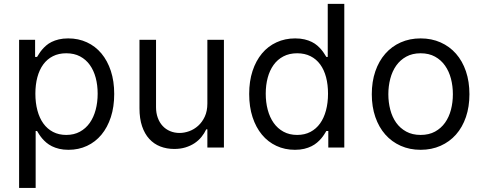

<svg xmlns="http://www.w3.org/2000/svg" viewBox="-20 -747 2448 972"><path d="M76.7 -545.5H157.7V-458.8H167.6Q172.2 -465.9 178.3 -475.7Q184.3 -485.4 193 -495.7Q201.7 -506 213.4 -516.3Q225.1 -526.6 241.1 -534.6Q257.1 -542.6 277.9 -547.6Q298.7 -552.6 325.3 -552.6Q377.1 -552.6 419.9 -532.8Q462.7 -513.1 493.4 -476.4Q524.1 -439.6 541.2 -387.8Q558.2 -335.9 558.2 -271.3Q558.2 -206.3 541.2 -154.1Q524.1 -101.9 493.6 -65.2Q463.1 -28.4 420.5 -8.5Q377.8 11.4 326.7 11.4Q300.4 11.4 279.7 6.4Q258.9 1.4 242.7 -6.7Q226.6 -14.9 214.7 -25Q202.8 -35.2 193.7 -45.8Q184.7 -56.5 178.4 -66.4Q172.2 -76.3 167.6 -83.8H160.5V204.5H76.7ZM159.1 -272.7Q159.1 -226.6 169.4 -188Q179.7 -149.5 199.4 -122Q219.1 -94.5 248.4 -79.2Q277.7 -63.9 315.3 -63.9Q354.8 -63.9 384.6 -80.3Q414.4 -96.6 434.3 -124.8Q454.2 -153.1 464.3 -191.1Q474.4 -229 474.4 -272.7Q474.4 -316.1 464.5 -353.3Q454.5 -390.6 434.8 -418.1Q415.1 -445.7 385.3 -461.5Q355.5 -477.3 315.3 -477.3Q277 -477.3 247.9 -462.5Q218.8 -447.8 199 -420.8Q179.3 -393.8 169.2 -356.2Q159.1 -318.5 159.1 -272.7Z M1029.8 -545.5H1113.6V0H1029.8V-92.3H1024.1Q1014.6 -71.7 999.6 -53.4Q984.7 -35.2 964.5 -21.8Q944.2 -8.5 918.7 -0.7Q893.1 7.1 862.2 7.1Q823.9 7.1 791.5 -5.5Q759.2 -18.1 735.8 -43.7Q712.4 -69.2 699.2 -108Q686.1 -146.7 686.1 -198.9V-545.5H769.9V-204.5Q769.9 -174.7 778.8 -150.6Q787.6 -126.4 803.4 -109.4Q819.2 -92.3 841.3 -83.1Q863.3 -73.9 889.2 -73.9Q912.6 -73.9 937.5 -82.7Q962.4 -91.6 983 -110.1Q1003.6 -128.6 1016.7 -156.6Q1029.8 -184.7 1029.8 -223Z M1473 11.4Q1421.9 11.4 1379.3 -8.5Q1336.6 -28.4 1306.1 -65.2Q1275.6 -101.9 1258.5 -154.1Q1241.5 -206.3 1241.5 -271.3Q1241.5 -335.9 1258.5 -387.8Q1275.6 -439.6 1306.3 -476.4Q1337 -513.1 1380 -532.8Q1422.9 -552.6 1474.4 -552.6Q1501.1 -552.6 1521.8 -547.6Q1542.6 -542.6 1558.6 -534.6Q1574.6 -526.6 1586.3 -516.3Q1598 -506 1606.7 -495.7Q1615.4 -485.4 1621.4 -475.7Q1627.5 -465.9 1632.1 -458.8H1639.2V-727.3H1723V0H1642V-83.8H1632.1Q1627.5 -76.3 1621.3 -66.4Q1615.1 -56.5 1606 -45.8Q1596.9 -35.2 1585 -25Q1573.2 -14.9 1557 -6.7Q1540.8 1.4 1520.1 6.4Q1499.3 11.4 1473 11.4ZM1484.4 -63.9Q1522.4 -63.9 1551.5 -79.2Q1580.6 -94.5 1600.3 -122Q1620 -149.5 1630.3 -188Q1640.6 -226.6 1640.6 -272.7Q1640.6 -318.5 1630.7 -356.2Q1620.7 -393.8 1601 -420.8Q1581.3 -447.8 1552 -462.5Q1522.7 -477.3 1484.4 -477.3Q1444.6 -477.3 1414.6 -461.5Q1384.6 -445.7 1364.9 -418.1Q1345.2 -390.6 1335.2 -353.3Q1325.3 -316.1 1325.3 -272.7Q1325.3 -229 1335.4 -191.1Q1345.5 -153.1 1365.4 -124.8Q1385.3 -96.6 1415.1 -80.3Q1445 -63.9 1484.4 -63.9Z M2109.4 11.4Q2054 11.4 2008.5 -8.9Q1963.1 -29.1 1930.6 -65.9Q1898.1 -102.6 1880.1 -154.7Q1862.2 -206.7 1862.2 -269.9Q1862.2 -333.8 1880.1 -386Q1898.1 -438.2 1930.6 -475.1Q1963.1 -512.1 2008.5 -532.3Q2054 -552.6 2109.4 -552.6Q2164.8 -552.6 2210.4 -532.3Q2256 -512.1 2288.5 -475.1Q2321 -438.2 2338.8 -386Q2356.5 -333.8 2356.5 -269.9Q2356.5 -206.7 2338.8 -154.7Q2321 -102.6 2288.5 -65.9Q2256 -29.1 2210.4 -8.9Q2164.8 11.4 2109.4 11.4ZM2109.4 -63.9Q2151.6 -63.9 2182.4 -80.8Q2213.1 -97.7 2233.1 -125.9Q2253.2 -154.1 2263 -191.6Q2272.7 -229 2272.7 -269.9Q2272.7 -311.1 2263 -348.5Q2253.2 -386 2233.1 -414.6Q2213.1 -443.2 2182.4 -460.2Q2151.6 -477.3 2109.4 -477.3Q2067.5 -477.3 2036.6 -460.2Q2005.7 -443.2 1985.6 -414.6Q1965.6 -386 1955.8 -348.5Q1946 -311.1 1946 -269.9Q1946 -229 1955.8 -191.6Q1965.6 -154.1 1985.6 -125.9Q2005.7 -97.7 2036.6 -80.8Q2067.5 -63.9 2109.4 -63.9Z"/></svg>

Font: Fast_Sans-Dotted
Style: Regular
Weight: 400
Version: Version 3.018